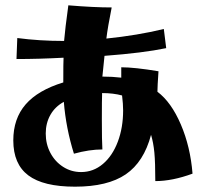

<svg xmlns="http://www.w3.org/2000/svg" viewBox="-20 -611 774 722"><path d="M30 -83Q30 -165 76.5 -218.5Q123 -272 218 -301Q218 -380 219 -394Q126 -389 42 -389L45 -468Q128 -457 221 -457Q225 -504 237 -591Q333 -583 400 -583Q385 -508 380 -466Q497 -478 596 -502L605 -430Q519 -412 373 -401L365 -323Q402 -323 436 -319V-358Q486 -358 576 -343Q572 -285 572 -266Q624 -227 660 -143Q696 -59 704 42Q628 70 564 70Q564 0 560.5 -37Q557 -74 548 -104Q521 -2 453 44.5Q385 91 262 91Q143 91 86.5 48.5Q30 6 30 -83ZM443 -196Q443 -220 439 -252Q406 -261 364 -261Q363 -238 363 -160Q363 -81 365 -49Q316 -49 258 -33Q228 -129 220 -228Q187 -210 169.5 -179Q152 -148 152 -109Q152 -69 169.5 -36Q187 -3 217.5 16.5Q248 36 285 36Q331 36 367 5.5Q403 -25 423 -78Q443 -131 443 -196Z"/></svg>

Font: Otomanopee One
Style: Regular
Weight: 400
Designer: Das Ende der Wildnis
Foundry: Gutenberg Labo
Version: Version 3.005